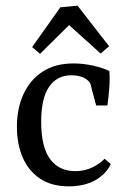

<svg xmlns="http://www.w3.org/2000/svg" viewBox="-20 -651 450 681"><path d="M40 -201Q40 -266 63 -316.5Q86 -367 130.5 -396.5Q175 -426 241 -426Q276 -426 311 -418Q346 -410 368 -399Q370 -370 367.5 -337.5Q365 -305 361 -277H321L305 -337Q303 -348 300 -355Q297 -362 290 -367Q281 -375 266 -379.5Q251 -384 233 -384Q182 -384 154 -343Q126 -302 126 -219Q126 -130 157.5 -87Q189 -44 247 -44Q280 -44 307 -57Q334 -70 351 -88L373 -69Q355 -32 316.5 -11Q278 10 224 10Q163 10 122 -17.5Q81 -45 60.5 -92.5Q40 -140 40 -201ZM94 -484 194 -625 255 -631 367 -487 337 -461 225 -562 122 -460Z"/></svg>

Font: Yrsa
Style: Regular
Weight: 400
Designer: Anna Giedrys (Yrsa+Rasa design), David Brezina (Yrsa art-direction, Rasa art-direction, design)
Foundry: Rosetta Type Foundry
Version: Version 2.004